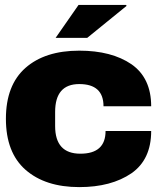

<svg xmlns="http://www.w3.org/2000/svg" viewBox="-20 -745 636 777"><path d="M333 -591.8H205.1L297.9 -725.1H490.2L492.2 -721.2ZM300.8 -540Q431.6 -540 512.2 -484.9Q591.8 -429.2 591.8 -314.9H398.9Q398.9 -404.8 300.8 -404.8Q203.1 -404.8 203.1 -292V-234.9Q203.1 -123 305.2 -123Q407.2 -123 407.2 -214.8H591.8Q591.8 -99.6 512.2 -43.9Q430.2 12.2 300.8 12.2Q163.1 12.2 83 -58.1Q3.9 -127.9 3.9 -264.2Q3.9 -400.4 83 -470.2Q162.1 -540 300.8 -540Z"/></svg>

Font: Archivo-RBTV
Style: Regular
Weight: 500
Designer: Hector Gatti
Foundry: Hector Gatti
Version: ""